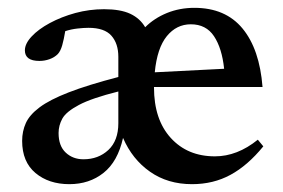

<svg xmlns="http://www.w3.org/2000/svg" viewBox="-20 -459 723 490"><path d="M206 -388Q193.5 -388 177.8 -386.2Q162 -384.5 146.5 -379.5Q143 -358.5 138.8 -343.5Q134.5 -328.5 127.5 -321Q119 -312.5 106.5 -308Q94 -303.5 80.5 -303.5Q43.5 -303.5 43.5 -330.5Q43.5 -347.5 60.8 -366Q78 -384.5 107.2 -400.2Q136.5 -416 172.2 -425.8Q208 -435.5 245.5 -435.5Q287.5 -435.5 312.5 -423.8Q337.5 -412 350.5 -389.5Q373.5 -412.5 406 -425.8Q438.5 -439 476 -439Q555.5 -439 599 -386.2Q642.5 -333.5 650 -237H373V-236Q373 -154 415.8 -107Q458.5 -60 528.5 -60Q585.5 -60 638 -102.5L652 -85.5Q612 -36.5 568.2 -12.8Q524.5 11 470 11Q408 11 362.8 -20.8Q317.5 -52.5 294 -107Q280.5 -46.5 244.2 -17.8Q208 11 157 11Q104.5 11 70.5 -17.5Q36.5 -46 36.5 -99.5Q36.5 -124 46 -145Q55.5 -166 81.2 -185.2Q107 -204.5 155.2 -223.2Q203.5 -242 282 -262.5V-314Q282 -348 264.2 -368Q246.5 -388 206 -388ZM467 -397Q430.5 -397 405.8 -366.8Q381 -336.5 375 -274.5L552 -283.5Q546.5 -336 526.2 -366.5Q506 -397 467 -397ZM129.5 -119.5Q129.5 -86.5 147.8 -69.5Q166 -52.5 193 -52.5Q231 -52.5 256.5 -76.2Q282 -100 282 -144.5V-225.5Q214 -208.5 181.5 -191.2Q149 -174 139.2 -156.5Q129.5 -139 129.5 -119.5Z"/></svg>

Font: Newsreader Text Medium
Style: Regular
Weight: 500
Designer: Hugues Gentile
Foundry: Production Type
Version: Version 1.002